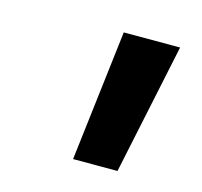

<svg xmlns="http://www.w3.org/2000/svg" viewBox="-57 -790 440 418"><g transform="rotate(15 163.0 -580.5)"><path d="M139.6 -432.6 174.8 -727.5H301.8L239.7 -432.6Z"/></g></svg>

Font: Inter Semi Bold
Style: Italic
Weight: 600
Italic angle: -9.39999°
Designer: Rasmus Andersson
Foundry: rsms
Version: Version 4.000;git-3c8e0fc